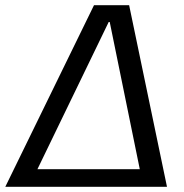

<svg xmlns="http://www.w3.org/2000/svg" viewBox="-50 -720 710 740"><path d="M312.3 -700H447.7L593.6 0H502.6L372.9 -635.1H368.9L61.4 0H-29.6ZM70.8 -67.8H512L502.6 0H61.4Z"/></svg>

Font: Pathway Extreme 8pt Thin
Style: Italic
Weight: 100
Italic angle: -8°
Designer: Eduardo Rodriguez Tunni
Foundry: Eduardo Rodriguez Tunni
Version: Version 1.000